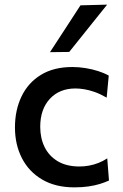

<svg xmlns="http://www.w3.org/2000/svg" viewBox="-20 -798 531 828"><path d="M301 10Q219 10 161.8 -23.8Q104.5 -57.5 74.5 -116Q44.5 -174.5 44.5 -248.5Q44.5 -323 72.8 -382Q101 -441 156.2 -475Q211.5 -509 292 -509Q321 -509 349.8 -504.2Q378.5 -499.5 404 -491.2Q429.5 -483 449 -472L440 -377Q412 -393 387.8 -401.5Q363.5 -410 343 -413.2Q322.5 -416.5 305.5 -416.5Q236.5 -416.5 195 -371.8Q153.5 -327 153.5 -251Q153.5 -202 172.5 -163.5Q191.5 -125 229.2 -102.5Q267 -80 323 -80Q343.5 -80 364 -83.8Q384.5 -87.5 404.2 -95.2Q424 -103 442.5 -115L450 -19.5Q433 -11.5 411 -4.8Q389 2 361.5 6Q334 10 301 10ZM195.5 -573Q228.5 -623.5 261.5 -674.2Q294.5 -725 327 -775L442 -778Q414 -743 386.5 -708.8Q359 -674.5 332.2 -641Q305.5 -607.5 278.5 -574Z"/></svg>

Font: Commissioner Thin Medium
Style: Regular
Weight: 500
Version: Version 1.000